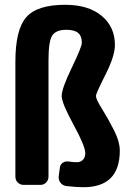

<svg xmlns="http://www.w3.org/2000/svg" viewBox="-20 -780 540 810"><path d="M384.8 -375Q384.8 -361.3 409.7 -321.8Q434.6 -282.2 460 -232.4Q485.4 -182.6 485.4 -144.5Q485.4 10.7 330.1 9.8Q302.7 9.8 259.8 4.9Q245.1 2.9 235.8 -8.3Q226.6 -19.5 227.5 -35.2L232.4 -71.3Q233.4 -85 244.1 -92.8Q254.9 -100.6 268.6 -98.6Q290 -95.7 304.7 -95.7Q320.3 -95.7 330.1 -106Q339.8 -116.2 339.8 -133.8Q339.8 -163.1 290 -254.4Q240.2 -345.7 240.2 -375Q240.2 -406.2 282.7 -494.1Q325.2 -582 325.2 -599.6Q325.2 -627.9 309.6 -641.1Q293.9 -654.3 259.8 -654.3Q215.8 -654.3 200.2 -629.9Q184.6 -605.5 184.6 -525.4V-35.2Q184.6 -20.5 174.8 -10.3Q165 0 150.4 0H80.1Q65.4 0 55.2 -9.8Q44.9 -19.5 44.9 -35.2V-519.5Q44.9 -655.3 90.8 -707.5Q136.7 -759.8 254.9 -759.8Q352.5 -759.8 408.7 -713.4Q464.8 -667 464.8 -589.8Q464.8 -543.9 424.8 -464.8Q384.8 -385.7 384.8 -375Z"/></svg>

Font: Rounded-L Mgen+ 1mn bold
Style: Bold
Weight: 700
Designer: [Source Han Sans]
Ryoko NISHIZUKA  (kana & ideographs); Paul D. Hunt (Latin, Greek & Cyrillic); Wenlong ZHANG  (bopomofo
Version: Version 1.059.20150602